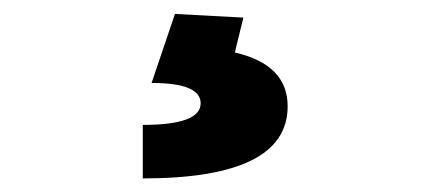

<svg xmlns="http://www.w3.org/2000/svg" viewBox="-20 -23 626 277"><path d="M186 234.4V157.2Q269.5 157.2 269.5 126Q269.5 96.7 198.7 96.7L232.4 -2.9L331.1 2.4L318.8 52.7Q395 70.3 395 130.4Q395 234.4 186 234.4Z"/></svg>

Font: Cascadia Code PL
Style: Bold
Weight: 700
Monospace: yes
Designer: Aaron Bell
Foundry: Saja Typeworks
Version: Version 2404.023; ttfautohint (v1.8.4)